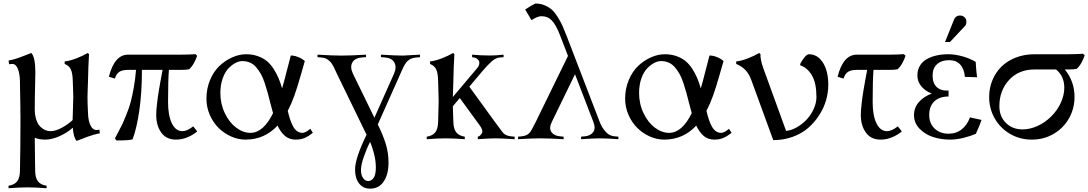

<svg xmlns="http://www.w3.org/2000/svg" viewBox="-20 -804 6285 1109"><path d="M485.4 -244.1Q485.4 -225.1 485.8 -210Q486.3 -194.8 487.1 -179Q487.8 -163.1 488.3 -152.3Q489.3 -101.6 506.1 -73.5Q522.9 -45.4 553.7 -55.7L557.1 -34.2Q538.6 -30.8 519.5 -25.1Q500.5 -19.5 487.8 -14.9Q475.1 -10.3 454.3 -2.2Q433.6 5.9 422.4 9.8Q404.8 -8.8 400.4 -66.4Q370.1 -38.6 325.2 -18.1Q280.3 2.4 241.2 2.4Q206.5 2.4 180.7 -8.3L183.1 183.1Q183.6 223.6 199.5 243.7Q215.3 263.7 249 268.6V283.2Q185.5 278.3 139.2 278.3Q92.8 278.3 29.3 283.2V268.6Q63 263.7 78.9 243.7Q94.7 223.6 95.2 183.1Q98.1 56.2 98.1 -83V-137.2Q97.7 -142.6 97.7 -153.3V-180.7Q97.2 -208 96.4 -259.8Q95.7 -311.5 95.2 -331.5V-335.9Q94.2 -378.9 83 -406.7Q71.8 -434.6 51.3 -434.6Q41.5 -434.6 32.7 -432.6L29.3 -454.1Q52.7 -458.5 73.2 -465.1Q93.8 -471.7 121.8 -482.9Q149.9 -494.1 161.1 -498Q184.1 -473.1 184.1 -388.2Q184.1 -360.4 182.1 -274.4Q182.1 -272.5 181.9 -267.8Q181.6 -263.2 181.6 -260.7Q180.7 -193.4 180.7 -175.8Q180.7 -139.2 189.7 -112.3Q198.7 -85.4 213.1 -72Q227.5 -58.6 241.7 -52.5Q255.9 -46.4 270 -46.4Q301.3 -46.4 336.9 -65.9Q372.6 -85.4 399.4 -110.4Q399.4 -132.3 401.4 -176.5Q403.3 -220.7 403.3 -244.1Q403.3 -258.8 402.1 -290Q400.9 -321.3 400.4 -335.9Q399.4 -379.9 389.6 -402.1Q379.9 -424.3 353.5 -434.6V-449.2Q382.8 -452.1 420.4 -466.6Q458 -481 487.3 -498L494.1 -490.7Q489.7 -417.5 488.3 -335.4Q487.8 -321.3 486.6 -290Q485.4 -258.8 485.4 -244.1Z M765.6 -400.4H719.7Q687 -400.4 669.7 -389.4Q652.3 -378.4 643.6 -350.1L608.9 -360.8Q641.1 -488.3 719.7 -488.3H1025.4Q1070.3 -488.3 1108.9 -491.2L1118.7 -481.9Q1111.8 -460.4 1099.6 -438.7Q1087.4 -417 1072.3 -403.8Q1057.1 -400.4 1025.4 -400.4H955.6Q950.7 -342.3 950.7 -214.4Q950.7 -136.7 972.7 -91.6Q994.6 -46.4 1034.2 -46.4Q1060.1 -46.4 1096.2 -74.2L1119.1 -44.9Q1095.2 -24.4 1062.7 -11Q1030.3 2.4 996.6 2.4Q940.9 2.4 911.6 -38.1Q882.3 -78.6 882.3 -140.6Q882.3 -154.8 883.5 -171.6Q884.8 -188.5 887.5 -209.7Q890.1 -231 892.1 -246.3Q894 -261.7 898.7 -288.1Q903.3 -314.5 905.3 -325.9Q907.2 -337.4 912.6 -366Q918 -394.5 918.9 -400.4H799.8Q799.8 -270.5 784.9 -167Q770 -63.5 746.1 0Q733.9 7.3 652.3 7.3L644 -4.9Q646 -8.8 663.8 -42.5Q681.6 -76.2 688.7 -91.3Q695.8 -106.4 711.4 -145.5Q727.1 -184.6 735.4 -216.8Q743.7 -249 752.7 -298.3Q761.7 -347.7 765.6 -400.4Z M1659.7 -483.4H1666.5Q1685.5 -481.9 1704.1 -473.9Q1722.7 -465.8 1731.9 -458.5L1740.7 -451.2Q1737.3 -439.9 1717 -368.9Q1696.8 -297.9 1680.2 -251.5Q1663.6 -205.1 1642.1 -163.6Q1649.4 -133.3 1656.2 -112.8Q1663.1 -92.3 1673.1 -73.7Q1683.1 -55.2 1696.8 -45.9Q1710.4 -36.6 1727.5 -36.6Q1733.4 -36.6 1740.5 -39.6Q1747.6 -42.5 1751.2 -44.7Q1754.9 -46.9 1763.4 -53.2Q1772 -59.6 1772.5 -60.1L1787.1 -36.6Q1762.2 -17.1 1740 -7.3Q1717.8 2.4 1687.5 2.4Q1651.4 2.4 1626.5 -18.6Q1601.6 -39.6 1583 -78.6Q1508.3 2.4 1397.5 2.4Q1356 2.4 1315.2 -15.6Q1274.4 -33.7 1242.9 -64.7Q1211.4 -95.7 1191.9 -140.1Q1172.4 -184.6 1172.4 -233.9Q1172.4 -292.5 1193.6 -342.5Q1214.8 -392.6 1248.5 -424.1Q1282.2 -455.6 1322.3 -473.1Q1362.3 -490.7 1401.9 -490.7Q1438.5 -490.7 1469.2 -479.7Q1500 -468.8 1521.2 -451.2Q1542.5 -433.6 1559.8 -407Q1577.1 -380.4 1588.4 -353.8Q1599.6 -327.1 1609.4 -293.5Q1620.6 -331.1 1637 -396.2Q1653.3 -461.4 1659.7 -483.4ZM1426.8 -36.6Q1501 -36.6 1557.1 -150.4Q1550.8 -171.9 1541.7 -207.8Q1532.7 -243.7 1526.1 -268.1Q1519.5 -292.5 1509.3 -323.5Q1499 -354.5 1487.8 -374.8Q1476.6 -395 1461.2 -413.8Q1445.8 -432.6 1425 -441.9Q1404.3 -451.2 1379.4 -451.2Q1360.8 -451.2 1339.8 -440.2Q1318.8 -429.2 1298.8 -408.2Q1278.8 -387.2 1265.9 -350.1Q1252.9 -313 1252.9 -267.1Q1252.9 -203.6 1278.8 -149.9Q1304.7 -96.2 1344.5 -66.4Q1384.3 -36.6 1426.8 -36.6Z M2097.2 -25.4V-25.9L1926.3 -377.4Q1923.8 -382.3 1917 -397.2Q1910.2 -412.1 1907.5 -417Q1904.8 -421.9 1898.2 -433.1Q1891.6 -444.3 1886.7 -448.5Q1881.8 -452.6 1874 -459Q1866.2 -465.3 1857.2 -468Q1848.1 -470.7 1836.9 -471.7L1814 -473.6V-488.3Q1900.4 -482.9 1950.7 -482.9Q2006.8 -482.9 2094.2 -488.3V-474.1L2070.8 -472.2Q2029.3 -468.8 2014.9 -442.6Q2000.5 -416.5 2019 -377.4L2142.6 -124L2255.4 -377.4Q2272.5 -415 2258.3 -441.9Q2244.1 -468.8 2203.6 -472.2L2180.2 -474.1V-488.3Q2267.6 -482.9 2306.2 -482.9Q2318.4 -482.9 2405.8 -488.3V-473.6L2382.3 -471.7Q2374.5 -471.2 2367.2 -469.2Q2359.9 -467.3 2354.5 -465.3Q2349.1 -463.4 2343.3 -458.5Q2337.4 -453.6 2334 -451.4Q2330.6 -449.2 2325.4 -441.7Q2320.3 -434.1 2318.4 -431.4Q2316.4 -428.7 2311.5 -418.7Q2306.6 -408.7 2305.4 -406.2Q2304.2 -403.8 2298.8 -391.8Q2293.5 -379.9 2292.5 -377.4L2162.1 -85Q2192.9 -22.9 2208.5 28.1Q2224.1 79.1 2224.1 135.7Q2224.1 202.6 2196.5 244.1Q2168.9 285.6 2117.2 285.6Q2077.1 285.6 2054 255.6Q2030.8 225.6 2030.8 175.8Q2030.8 109.9 2097.2 -25.4ZM2064.9 178.2Q2064.9 206.1 2076.9 223.9Q2088.9 241.7 2106.4 241.7Q2125.5 241.7 2138.2 223.4Q2150.9 205.1 2150.9 162.6Q2150.9 124 2139.9 82Q2128.9 40 2117.7 15.6Q2100.1 48.8 2082.5 98.4Q2064.9 147.9 2064.9 178.2Z M2444.8 0V-14.6Q2478.5 -19.5 2494.1 -39.6Q2509.8 -59.6 2510.7 -100.1Q2513.7 -193.8 2513.7 -219.7Q2513.7 -223.1 2510.7 -335.9Q2509.8 -379.9 2500 -402.1Q2490.2 -424.3 2463.9 -434.6V-449.2Q2493.2 -452.1 2530.8 -466.6Q2568.4 -481 2597.7 -498L2604.5 -490.7Q2600.1 -417.5 2598.6 -335.4Q2596.2 -260.7 2595.7 -243.7L2736.3 -410.6Q2746.6 -422.4 2748.3 -435.1Q2750 -447.8 2744.6 -455.1Q2735.4 -470.7 2710.4 -473.1L2707 -473.6V-488.3Q2755.9 -483.4 2812.5 -483.4Q2843.3 -483.4 2888.7 -488.3V-473.6L2868.2 -472.2Q2844.2 -470.7 2819.8 -449.2Q2795.4 -427.7 2762.7 -388.7L2690.9 -303.2L2838.4 -100.1Q2869.6 -57.1 2883.3 -39.6Q2899.4 -19.5 2931.6 -16.6L2952.6 -14.6V0Q2871.1 -4.9 2844.2 -4.9Q2807.6 -4.9 2739.7 0V-14.6Q2752.9 -17.1 2762.7 -33.2Q2772.9 -49.3 2752.4 -77.6L2635.7 -237.8L2595.7 -190.4Q2595.7 -184.6 2596.9 -148.9Q2598.1 -113.3 2598.6 -100.1Q2599.6 -59.6 2615.2 -39.6Q2630.9 -19.5 2664.6 -14.6V0Q2601.1 -4.9 2554.7 -4.9Q2508.3 -4.9 2444.8 0Z M3049.8 -687.5 3013.7 -749Q3049.3 -773.4 3072.3 -783.7Q3102.1 -783.7 3127 -772.9Q3151.9 -762.2 3168.7 -746.8Q3185.5 -731.4 3201.9 -704.8Q3218.3 -678.2 3228.3 -656.2Q3238.3 -634.3 3251.5 -600.1L3443.8 -100.1Q3457 -64.9 3481.4 -39.6Q3501 -19 3529.8 -16.6L3551.8 -14.6V0Q3487.8 -4.9 3443.8 -4.9Q3412.6 -4.9 3336.4 0V-14.6L3357.4 -16.6Q3389.6 -19.5 3405.3 -39.6Q3422.4 -60.5 3407.2 -100.1L3301.3 -375L3167.5 -100.1Q3148.9 -62 3166 -39.6Q3182.1 -19.5 3214.4 -16.6L3235.4 -14.6V0Q3153.8 -4.9 3098.6 -4.9Q3053.7 -4.9 2972.2 0V-14.6L2993.2 -16.6Q3025.4 -19.5 3041 -39.6Q3049.8 -50.3 3074.7 -100.1L3260.7 -481L3214.8 -600.1Q3191.9 -659.7 3168 -685.1Q3144 -710.4 3107.4 -710.4Q3085 -710.4 3049.8 -687.5Z M4078.1 -483.4H4085Q4104 -481.9 4122.6 -473.9Q4141.1 -465.8 4150.4 -458.5L4159.2 -451.2Q4155.8 -439.9 4135.5 -368.9Q4115.2 -297.9 4098.6 -251.5Q4082 -205.1 4060.5 -163.6Q4067.9 -133.3 4074.7 -112.8Q4081.5 -92.3 4091.6 -73.7Q4101.6 -55.2 4115.2 -45.9Q4128.9 -36.6 4146 -36.6Q4151.9 -36.6 4158.9 -39.6Q4166 -42.5 4169.7 -44.7Q4173.3 -46.9 4181.9 -53.2Q4190.4 -59.6 4190.9 -60.1L4205.6 -36.6Q4180.7 -17.1 4158.4 -7.3Q4136.2 2.4 4106 2.4Q4069.8 2.4 4044.9 -18.6Q4020 -39.6 4001.5 -78.6Q3926.8 2.4 3815.9 2.4Q3774.4 2.4 3733.6 -15.6Q3692.9 -33.7 3661.4 -64.7Q3629.9 -95.7 3610.4 -140.1Q3590.8 -184.6 3590.8 -233.9Q3590.8 -292.5 3612.1 -342.5Q3633.3 -392.6 3667 -424.1Q3700.7 -455.6 3740.7 -473.1Q3780.8 -490.7 3820.3 -490.7Q3856.9 -490.7 3887.7 -479.7Q3918.5 -468.8 3939.7 -451.2Q3960.9 -433.6 3978.3 -407Q3995.6 -380.4 4006.8 -353.8Q4018.1 -327.1 4027.8 -293.5Q4039.1 -331.1 4055.4 -396.2Q4071.8 -461.4 4078.1 -483.4ZM3845.2 -36.6Q3919.4 -36.6 3975.6 -150.4Q3969.2 -171.9 3960.2 -207.8Q3951.2 -243.7 3944.6 -268.1Q3938 -292.5 3927.7 -323.5Q3917.5 -354.5 3906.2 -374.8Q3895 -395 3879.6 -413.8Q3864.3 -432.6 3843.5 -441.9Q3822.8 -451.2 3797.9 -451.2Q3779.3 -451.2 3758.3 -440.2Q3737.3 -429.2 3717.3 -408.2Q3697.3 -387.2 3684.3 -350.1Q3671.4 -313 3671.4 -267.1Q3671.4 -203.6 3697.3 -149.9Q3723.1 -96.2 3762.9 -66.4Q3802.7 -36.6 3845.2 -36.6Z M4446.3 5.4 4320.8 -338.4Q4306.2 -378.9 4284.4 -400.6Q4262.7 -422.4 4232.4 -434.6V-449.2Q4261.7 -452.1 4299.1 -466.6Q4336.4 -481 4365.7 -498L4372.6 -490.7Q4372.1 -482.9 4372.8 -474.6Q4373.5 -466.3 4375.7 -456.1Q4377.9 -445.8 4379.9 -438.5Q4381.8 -431.2 4386.2 -418.2Q4390.6 -405.3 4392.8 -398.9Q4395 -392.6 4400.9 -377Q4406.7 -361.3 4408.7 -355.5L4520.5 -47.9Q4550.8 -50.8 4582.5 -68.8Q4614.3 -86.9 4639.2 -113.3Q4664.1 -139.6 4679.9 -174.6Q4695.8 -209.5 4695.8 -243.2Q4695.8 -323.7 4669.9 -368.2Q4644 -412.6 4602.1 -426.8V-434.6Q4609.4 -451.2 4625.2 -470.9Q4641.1 -490.7 4651.9 -490.7Q4702.6 -490.7 4733.4 -442.1Q4764.2 -393.6 4764.2 -313.5Q4764.2 -269 4751.2 -224.4Q4738.3 -179.7 4711.4 -138.2Q4684.6 -96.7 4647.7 -64.7Q4610.8 -32.7 4558.6 -13.7Q4506.3 5.4 4446.3 5.4Z M5066.4 2.4Q5010.7 2.4 4981.4 -38.1Q4952.1 -78.6 4952.1 -140.6Q4952.1 -154.8 4953.4 -171.6Q4954.6 -188.5 4957.3 -209.7Q4960 -231 4961.9 -246.3Q4963.9 -261.7 4968.5 -288.1Q4973.1 -314.5 4975.1 -325.9Q4977.1 -337.4 4982.4 -366Q4987.8 -394.5 4988.8 -400.4H4928.7Q4896 -400.4 4878.7 -389.4Q4861.3 -378.4 4852.5 -350.1L4817.9 -360.8Q4850.1 -488.3 4928.7 -488.3H5117.2V-400.4H5025.4Q5020.5 -342.3 5020.5 -214.4Q5020.5 -136.7 5042.5 -91.6Q5064.5 -46.4 5104 -46.4Q5129.9 -46.4 5166 -74.2L5189 -44.9Q5165 -24.4 5132.6 -11Q5100.1 2.4 5066.4 2.4ZM5117.2 -400.4V-488.3Q5161.6 -488.3 5200.7 -491.2L5210.4 -481.9Q5203.6 -460.4 5191.4 -438.7Q5179.2 -417 5164.1 -403.8Q5148.9 -400.4 5117.2 -400.4Z M5467.3 -561.5H5438.5L5490.7 -691.4Q5493.7 -698.7 5499 -704.1Q5509.3 -714.4 5524.9 -714.4Q5541 -714.4 5551.5 -704.1Q5562 -693.8 5562 -678.2Q5562 -662.1 5553.7 -653.8ZM5362.3 -263.7Q5316.9 -247.6 5288.1 -215.1Q5259.3 -182.6 5259.3 -139.2Q5259.3 -94.2 5291 -61Q5322.8 -27.8 5369.1 -12.7Q5415.5 2.4 5467.8 2.4Q5504.9 2.4 5546.6 -8.1Q5588.4 -18.6 5616.7 -31.2Q5641.6 -86.4 5649.4 -111.3L5582.5 -126Q5567.4 -83.5 5535.9 -57.6Q5504.4 -31.7 5458.5 -31.7Q5409.7 -31.7 5378.4 -61.5Q5347.2 -91.3 5347.2 -139.2Q5347.2 -190.4 5376.7 -218.5Q5406.2 -246.6 5459 -246.6V-280.8Q5413.6 -278.8 5390.1 -301.5Q5366.7 -324.2 5366.7 -367.7Q5366.7 -410.2 5392.6 -433.3Q5418.5 -456.5 5461.9 -456.5Q5502.9 -456.5 5526.1 -431.4Q5549.3 -406.2 5553.2 -359.9L5623.5 -357.9Q5618.7 -394 5615.7 -446.3Q5584.5 -465.8 5540.5 -478.3Q5496.6 -490.7 5456.1 -490.7Q5421.4 -490.7 5390.6 -483.9Q5359.9 -477.1 5334.2 -463.1Q5308.6 -449.2 5293.7 -424.8Q5278.8 -400.4 5278.8 -368.2Q5278.8 -333 5302 -304.9Q5325.2 -276.9 5362.3 -263.7Z M6151.9 -402.8H6130.4Q6186.5 -334 6186.5 -244.1Q6186.5 -176.8 6154.5 -120.4Q6122.6 -64 6065.9 -30.8Q6009.3 2.4 5939.9 2.4Q5870.6 2.4 5814 -30.8Q5757.3 -64 5725.3 -120.4Q5693.4 -176.8 5693.4 -244.1Q5693.4 -294.9 5711.9 -340.1Q5730.5 -385.3 5763.9 -418.7Q5797.4 -452.1 5846.9 -471.4Q5896.5 -490.7 5955.6 -490.7H6151.9Q6196.3 -490.7 6235.4 -493.7L6245.1 -484.4Q6238.3 -462.9 6226.1 -441.2Q6213.9 -419.4 6198.7 -406.2Q6183.6 -402.8 6151.9 -402.8ZM6127.4 -297.4Q6127.4 -364.3 6079.6 -402.8H5956.5Q5863.8 -402.8 5808.1 -341.8Q5752.4 -280.8 5752.4 -190.9Q5752.4 -131.8 5790 -94.2Q5827.6 -56.6 5886.7 -56.6Q5928.7 -56.6 5972.4 -76.2Q6016.1 -95.7 6052.2 -131.8Q6088.4 -168 6107.9 -211.7Q6127.4 -255.4 6127.4 -297.4Z"/></svg>

Font: Flanker
Style: Regular
Weight: 400
Designer: Flanker
Foundry: Flanker
Version: Version 2.027